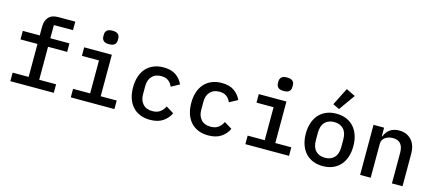

<svg xmlns="http://www.w3.org/2000/svg" viewBox="-57 -1345 4314 1912"><g transform="rotate(15 2100.0 -389.5)"><path d="M78 -88H243V-428H68V-516H243V-609Q243 -667 275 -703.5Q307 -740 375 -740H549V-652H352V-516H549V-428H352V-88H526V0H78Z M857 -669V-690Q857 -715 873.5 -732Q890 -749 931 -749Q973 -749 989.5 -732Q1006 -715 1006 -690V-669Q1006 -644 989.5 -627Q973 -610 932 -610Q890 -610 873.5 -627Q857 -644 857 -669ZM701 -88H877V-428H701V-516H986V-88H1151V0H701Z M1274 -258Q1274 -320 1290.5 -370Q1307 -420 1338.5 -455Q1370 -490 1415.5 -509Q1461 -528 1518 -528Q1598 -528 1646.5 -494Q1695 -460 1719 -406L1634 -360Q1620 -396 1591.5 -417Q1563 -438 1518 -438Q1456 -438 1422 -400.5Q1388 -363 1388 -301V-215Q1388 -154 1422 -116Q1456 -78 1520 -78Q1568 -78 1598.5 -100Q1629 -122 1647 -160L1727 -111Q1702 -57 1651 -22.5Q1600 12 1519 12Q1461 12 1415.5 -7Q1370 -26 1338.5 -61Q1307 -96 1290.5 -146Q1274 -196 1274 -258Z M1874 -258Q1874 -320 1890.5 -370Q1907 -420 1938.5 -455Q1970 -490 2015.5 -509Q2061 -528 2118 -528Q2198 -528 2246.5 -494Q2295 -460 2319 -406L2234 -360Q2220 -396 2191.5 -417Q2163 -438 2118 -438Q2056 -438 2022 -400.5Q1988 -363 1988 -301V-215Q1988 -154 2022 -116Q2056 -78 2120 -78Q2168 -78 2198.5 -100Q2229 -122 2247 -160L2327 -111Q2302 -57 2251 -22.5Q2200 12 2119 12Q2061 12 2015.5 -7Q1970 -26 1938.5 -61Q1907 -96 1890.5 -146Q1874 -196 1874 -258Z M2657 -669V-690Q2657 -715 2673.5 -732Q2690 -749 2731 -749Q2773 -749 2789.5 -732Q2806 -715 2806 -690V-669Q2806 -644 2789.5 -627Q2773 -610 2732 -610Q2690 -610 2673.5 -627Q2657 -644 2657 -669ZM2501 -88H2677V-428H2501V-516H2786V-88H2951V0H2501Z M3311 -579 3244 -611 3335 -791 3429 -745ZM3055 -258Q3055 -320 3072 -370Q3089 -420 3120.5 -455Q3152 -490 3197.5 -509Q3243 -528 3300 -528Q3357 -528 3402.5 -509Q3448 -490 3479.5 -455Q3511 -420 3528 -370Q3545 -320 3545 -258Q3545 -196 3528 -146Q3511 -96 3479.5 -61Q3448 -26 3402.5 -7Q3357 12 3300 12Q3243 12 3197.5 -7Q3152 -26 3120.5 -61Q3089 -96 3072 -146Q3055 -196 3055 -258ZM3431 -219V-297Q3431 -369 3395.5 -405.5Q3360 -442 3300 -442Q3240 -442 3204.5 -405.5Q3169 -369 3169 -297V-219Q3169 -147 3204.5 -110.5Q3240 -74 3300 -74Q3360 -74 3395.5 -110.5Q3431 -147 3431 -219Z M3684 0V-516H3793V-428H3798Q3806 -448 3818.5 -466.5Q3831 -485 3849 -498.5Q3867 -512 3891 -520Q3915 -528 3947 -528Q4025 -528 4073 -477Q4121 -426 4121 -332V0H4012V-316Q4012 -439 3905 -439Q3884 -439 3864 -433.5Q3844 -428 3828 -417Q3812 -406 3802.5 -389Q3793 -372 3793 -350V0Z"/></g></svg>

Font: IBM Plaex Mono Medium
Style: Regular
Weight: 500
Designer: Mike Abbink, Paul van der Laan, Pieter van Rosmalen
Foundry: Bold Monday
Version: Version 2.003